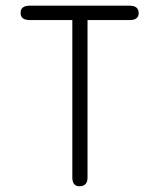

<svg xmlns="http://www.w3.org/2000/svg" viewBox="-20 -651 562 678"><path d="M437.5 -630.9Q469.7 -630.9 469.7 -604.5Q469.7 -580.1 437.5 -580.1H289.1V-24.4Q289.1 6.8 260.7 6.8Q235.4 6.8 235.4 -24.4V-580.1H85Q52.7 -580.1 52.7 -605.5Q52.7 -630.9 85 -630.9Z"/></svg>

Font: Jura
Style: Book
Weight: 400
Version: Version 2.3